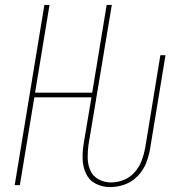

<svg xmlns="http://www.w3.org/2000/svg" viewBox="-20 -755 760 783"><path d="M429 8Q459 8 488.5 -2.5Q518 -13 541 -36.5Q564 -60 575.5 -89Q587 -118 592 -148L655 -530H634L572 -151Q567 -125 557.5 -99.5Q548 -74 529 -52.5Q510 -31 484.5 -21Q459 -11 432 -11Q406 -11 382.5 -23.5Q359 -36 348.5 -60Q338 -84 337.5 -110.5Q337 -137 341 -165L436 -735H415L356 -377H123L182 -735H161L40 0H61L120 -358H353L321 -168Q316 -136 317 -105Q318 -74 331 -46.5Q344 -19 371 -5.5Q398 8 429 8Z"/></svg>

Font: Iosevka Sparkle Thin Oblique
Style: Regular
Weight: 100
Italic angle: -9°
Designer: Belleve Invis
Foundry: Belleve Invis
Version: Version 4.5.0; ttfautohint (v1.8.3)